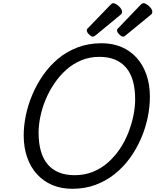

<svg xmlns="http://www.w3.org/2000/svg" viewBox="-20 -1160 971 1199"><path d="M431 19Q363 19 307 -4.5Q251 -28 211 -72Q171 -116 149.5 -177.5Q128 -239 128 -315Q128 -373 141 -437.5Q154 -502 181 -566.5Q208 -631 248 -689Q288 -747 342 -792.5Q396 -838 464.5 -864Q533 -890 615 -890Q683 -890 738.5 -866.5Q794 -843 833.5 -799Q873 -755 894.5 -693.5Q916 -632 916 -556Q916 -492 902 -425Q888 -358 860 -293.5Q832 -229 791 -172.5Q750 -116 696 -73Q642 -30 576 -5.5Q510 19 431 19ZM446 -66Q508 -66 560 -87Q612 -108 654 -145Q696 -182 728 -229.5Q760 -277 781 -330.5Q802 -384 813 -437.5Q824 -491 824 -540Q824 -605 810 -654.5Q796 -704 767.5 -737.5Q739 -771 697.5 -788Q656 -805 600 -805Q540 -805 488 -783.5Q436 -762 394 -724.5Q352 -687 319.5 -639Q287 -591 265 -538Q243 -485 232 -432Q221 -379 221 -331Q221 -267 235 -217.5Q249 -168 277 -134.5Q305 -101 347 -83.5Q389 -66 446 -66ZM560 -931Q550 -931 536 -945Q522 -959 522 -969Q522 -973 523 -976.5Q524 -980 531 -986L669 -1129Q674 -1134 678 -1137Q682 -1140 687 -1140Q697 -1140 710 -1131Q723 -1122 732.5 -1110Q742 -1098 742 -1088Q742 -1081 740 -1076Q738 -1071 727 -1063L579 -941Q573 -937 568.5 -934Q564 -931 560 -931ZM749 -931Q739 -931 725 -945Q711 -959 711 -969Q711 -973 712 -976.5Q713 -980 720 -986L857 -1129Q862 -1134 866.5 -1137Q871 -1140 876 -1140Q886 -1140 899 -1131Q912 -1122 921.5 -1110Q931 -1098 931 -1088Q931 -1081 929 -1076Q927 -1071 916 -1063L767 -941Q762 -937 757.5 -934Q753 -931 749 -931Z"/></svg>

Font: Playwrite DK Loopet
Style: Regular
Weight: 400
Designer: Veronika Burian, José Scaglione
Foundry: TypeTogether
Version: Version 1.002